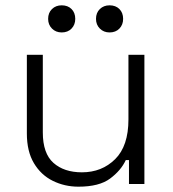

<svg xmlns="http://www.w3.org/2000/svg" viewBox="-20 -692 651 722"><path d="M275 10Q223 10 178.5 -12Q134 -34 107.5 -78.5Q81 -123 81 -190V-486H141V-194Q141 -115 181 -79.5Q221 -44 288 -44Q363 -44 413 -93.5Q463 -143 463 -243V-486H523V0H465V-90H453Q435 -51 394 -20.5Q353 10 275 10ZM392 -570Q370 -570 355.5 -584.5Q341 -599 341 -621Q341 -644 355.5 -658Q370 -672 392 -672Q415 -672 429 -658Q443 -644 443 -621Q443 -599 429 -584.5Q415 -570 392 -570ZM212 -570Q190 -570 175.5 -584.5Q161 -599 161 -621Q161 -644 175.5 -658Q190 -672 212 -672Q235 -672 249 -658Q263 -644 263 -621Q263 -599 249 -584.5Q235 -570 212 -570Z"/></svg>

Font: Space Grotesk Variable Light
Style: Regular
Weight: 300
Designer: Florian Karsten
Foundry: Florian Karsten
Version: Version 2.000